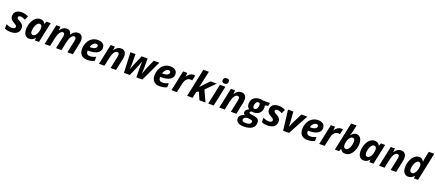

<svg xmlns="http://www.w3.org/2000/svg" viewBox="144 -2686 11001 4852"><g transform="rotate(20 5644.0 -260.0)"><path d="M404.8 -180.2C404.8 -211.4 395.8 -239.1 377.9 -263.2C360 -287.3 331.1 -309.6 291 -330.1C262.4 -344.7 242.8 -356.9 232.4 -366.5C222 -376.1 216.8 -387.2 216.8 -399.9C216.8 -413.9 222.5 -425 233.9 -433.3C245.3 -441.7 260.3 -445.8 278.8 -445.8C317.2 -445.8 359.2 -432.1 404.8 -404.8L453.1 -509.8C400.4 -540.7 341.3 -556.2 275.9 -556.2C209.1 -556.2 157.8 -540.9 121.8 -510.5C85.9 -480.1 67.9 -437.2 67.9 -381.8C67.9 -351.9 75.7 -325.9 91.3 -304C106.9 -282 134.4 -259.9 173.8 -237.8C204.4 -220.9 225.7 -206.9 237.8 -195.8C249.8 -184.7 255.9 -172.2 255.9 -158.2C255.9 -140 247.6 -125.6 231 -115C214.4 -104.4 193 -99.1 167 -99.1C114.3 -99.1 62.3 -113.8 11.2 -143.1V-22C33.7 -10.6 57.9 -2.4 83.7 2.4C109.6 7.3 140 9.8 174.8 9.8C247.1 9.8 303.5 -6.6 344 -39.3C384.5 -72 404.8 -119 404.8 -180.2Z M729 -108.9C708.8 -108.9 693.3 -116 682.4 -130.4C671.5 -144.7 666 -166.2 666 -194.8C666 -232.6 672 -270.7 683.8 -309.1C695.7 -347.5 711.7 -378.4 731.7 -401.9C751.7 -425.3 772.8 -437 794.9 -437C815.4 -437 831.9 -429.4 844.5 -414.3C857 -399.2 863.3 -380 863.3 -356.9C863.3 -309.7 856.9 -267.5 844.2 -230.2C831.5 -193 814.8 -163.4 793.9 -141.6C773.1 -119.8 751.5 -108.9 729 -108.9ZM671.4 9.8C731.6 9.8 783.5 -17.1 827.1 -70.8H829.1L822.3 0H934.1L1050.3 -545.9H937L909.2 -476.1H905.3C892.6 -502.1 874.8 -522 851.8 -535.6C828.9 -549.3 801.6 -556.2 770 -556.2C724.4 -556.2 682.6 -540.1 644.5 -508.1C606.4 -476 575.7 -430.7 552.2 -372.3C528.8 -313.9 517.1 -252.4 517.1 -188C517.1 -125.5 530.8 -76.9 558.3 -42.2C585.9 -7.6 623.5 9.8 671.4 9.8Z M1479.5 -556.2C1411.5 -556.2 1353.7 -519 1306.2 -444.8H1303.2L1313.5 -545.9H1201.2L1085.4 0H1232.4L1280.3 -226.1C1294.3 -292.5 1313.5 -344.2 1337.9 -381.3C1362.3 -418.5 1389.5 -437 1419.4 -437C1451.3 -437 1467.3 -417 1467.3 -377C1467.3 -360.4 1464.7 -341 1459.5 -318.8L1392.6 0H1539.6L1586.4 -227.1C1600.7 -294.1 1620 -345.9 1644.3 -382.3C1668.5 -418.8 1695.6 -437 1725.6 -437C1757.5 -437 1773.4 -417 1773.4 -377C1773.4 -360.4 1770.8 -341 1765.6 -318.8L1698.2 0H1845.2L1910.2 -311C1917.6 -344.9 1921.4 -374.2 1921.4 -398.9C1921.4 -448.4 1909.7 -487 1886.5 -514.6C1863.2 -542.3 1829.4 -556.2 1785.2 -556.2C1751 -556.2 1718.8 -546.5 1688.7 -527.3C1658.6 -508.1 1632.5 -480.6 1610.4 -444.8H1607.4C1593.4 -519 1550.8 -556.2 1479.5 -556.2Z M2231.9 9.8C2302.9 9.8 2366.4 -4.2 2422.4 -32.2V-143.1C2389.5 -127.4 2361.5 -116.5 2338.4 -110.4C2315.3 -104.2 2289.6 -101.1 2261.2 -101.1C2230 -101.1 2206 -109.6 2189.2 -126.7C2172.4 -143.8 2164.1 -167.2 2164.1 -196.8V-206.5L2165 -216.8H2189.9C2290.9 -216.8 2368.5 -233.3 2422.9 -266.4C2477.2 -299.4 2504.4 -346.4 2504.4 -407.2C2504.4 -453.5 2488.3 -489.8 2456.1 -516.4C2423.8 -542.9 2378.9 -556.2 2321.3 -556.2C2263.3 -556.2 2211.4 -541.6 2165.5 -512.5C2119.6 -483.3 2083.3 -441 2056.4 -385.5C2029.5 -330 2016.1 -268.6 2016.1 -201.2C2016.1 -134.1 2035 -82.2 2072.8 -45.4C2110.5 -8.6 2163.6 9.8 2231.9 9.8ZM2312 -450.2C2346.2 -450.2 2363.3 -434.7 2363.3 -403.8C2363.3 -376.8 2349.2 -355.4 2321 -339.6C2292.9 -323.8 2253.6 -315.9 2203.1 -315.9H2181.2C2189 -353.4 2205.6 -385.1 2231 -411.1C2256.3 -437.2 2283.4 -450.2 2312 -450.2Z M3006.3 0 3071.3 -311C3078.8 -345.9 3082.5 -375.2 3082.5 -398.9C3082.5 -449.4 3070.2 -488.2 3045.7 -515.4C3021.1 -542.6 2986.3 -556.2 2941.4 -556.2C2873.4 -556.2 2815.6 -519 2768.1 -444.8H2765.1L2775.4 -545.9H2663.1L2547.4 0H2694.3L2742.2 -226.1C2756.2 -292.5 2775.4 -344.2 2799.8 -381.3C2824.2 -418.5 2851.4 -437 2881.3 -437C2916.5 -437 2934.1 -417 2934.1 -377C2934.1 -360.4 2931.5 -341 2926.3 -318.8L2859.4 0Z M3551.3 -419.9H3554.2C3550.9 -359.7 3549.3 -304.4 3549.3 -253.9L3552.2 0H3713.4L3972.2 -545.9H3822.3L3715.3 -304.2C3708.2 -287.9 3692.7 -245.9 3668.9 -178.2L3655.3 -139.2H3652.3C3655.6 -189.6 3657.2 -238 3657.2 -284.2V-545.9H3497.1L3384.3 -284.2C3383.3 -282.9 3375.8 -263.5 3361.8 -226.1C3347.8 -188.6 3339.5 -166.4 3336.9 -159.4C3334.3 -152.4 3332 -145.7 3330.1 -139.2H3328.1L3331.5 -222.7L3333.5 -304.2L3331.5 -545.9H3194.3L3219.2 0H3377.4L3491.2 -264.2C3511.1 -310.1 3531.1 -362 3551.3 -419.9Z M4181.2 9.8C4252.1 9.8 4315.6 -4.2 4371.6 -32.2V-143.1C4338.7 -127.4 4310.7 -116.5 4287.6 -110.4C4264.5 -104.2 4238.8 -101.1 4210.4 -101.1C4179.2 -101.1 4155.2 -109.6 4138.4 -126.7C4121.7 -143.8 4113.3 -167.2 4113.3 -196.8V-206.5L4114.3 -216.8H4139.2C4240.1 -216.8 4317.7 -233.3 4372.1 -266.4C4426.4 -299.4 4453.6 -346.4 4453.6 -407.2C4453.6 -453.5 4437.5 -489.8 4405.3 -516.4C4373 -542.9 4328.1 -556.2 4270.5 -556.2C4212.6 -556.2 4160.6 -541.6 4114.7 -512.5C4068.8 -483.3 4032.5 -441 4005.6 -385.5C3978.8 -330 3965.3 -268.6 3965.3 -201.2C3965.3 -134.1 3984.2 -82.2 4022 -45.4C4059.7 -8.6 4112.8 9.8 4181.2 9.8ZM4261.2 -450.2C4295.4 -450.2 4312.5 -434.7 4312.5 -403.8C4312.5 -376.8 4298.4 -355.4 4270.3 -339.6C4242.1 -323.8 4202.8 -315.9 4152.3 -315.9H4130.4C4138.2 -353.4 4154.8 -385.1 4180.2 -411.1C4205.6 -437.2 4232.6 -450.2 4261.2 -450.2Z M4889.6 -556.2C4822.6 -556.2 4765.1 -519 4717.3 -444.8H4714.4L4724.6 -545.9H4612.3L4496.6 0H4643.6L4695.3 -244.1C4707.4 -299.8 4727.6 -342.5 4756.1 -372.3C4784.6 -402.1 4817.7 -417 4855.5 -417C4873.4 -417 4889.6 -414.4 4904.3 -409.2L4936.5 -550.8C4924.5 -554.4 4908.9 -556.2 4889.6 -556.2Z M5348.6 -545.9 5127.4 -314H5125.5L5139.2 -363.8C5146 -388.5 5150.7 -407.6 5153.3 -420.9L5225.6 -759.8H5078.6L4917.5 0H5064.5L5100.6 -169.9L5159.2 -205.1L5248.5 0H5412.6L5273.4 -299.8L5516.6 -545.9Z M5632.3 0 5748 -545.9H5601.1L5485.4 0ZM5624.5 -673.8C5624.5 -633.8 5649.1 -613.8 5698.2 -613.8C5728.2 -613.8 5750.3 -621.8 5764.6 -637.9C5779 -654.1 5786.1 -675.1 5786.1 -701.2C5786.1 -720 5779.9 -734.5 5767.6 -744.6C5755.2 -754.7 5737.1 -759.8 5713.4 -759.8C5685.1 -759.8 5663.2 -752.5 5647.7 -738C5632.2 -723.6 5624.5 -702.1 5624.5 -673.8Z M6241.2 0 6306.2 -311C6313.6 -345.9 6317.4 -375.2 6317.4 -398.9C6317.4 -449.4 6305.1 -488.2 6280.5 -515.4C6255.9 -542.6 6221.2 -556.2 6176.3 -556.2C6108.2 -556.2 6050.5 -519 6002.9 -444.8H6000L6010.3 -545.9H5897.9L5782.2 0H5929.2L5977.1 -226.1C5991 -292.5 6010.3 -344.2 6034.7 -381.3C6059.1 -418.5 6086.3 -437 6116.2 -437C6151.4 -437 6168.9 -417 6168.9 -377C6168.9 -360.4 6166.3 -341 6161.1 -318.8L6094.2 0Z M6668 -462.9C6700.2 -462.9 6716.3 -443.8 6716.3 -405.8C6716.3 -367.7 6708.7 -336.2 6693.6 -311.3C6678.5 -286.4 6658.7 -273.9 6634.3 -273.9C6600.7 -273.9 6584 -293.3 6584 -332C6584 -369.5 6591.7 -400.6 6607.2 -425.5C6622.6 -450.4 6642.9 -462.9 6668 -462.9ZM6546.4 2.9 6602.1 9.8C6636.2 14.3 6658.6 20 6669.2 26.9C6679.8 33.7 6685.1 43.5 6685.1 56.2C6685.1 82.8 6672.5 103.5 6647.5 118.2C6622.4 132.8 6585.3 140.1 6536.1 140.1C6473 140.1 6441.4 121.4 6441.4 84C6441.4 62.5 6450.3 44.8 6468 30.8C6485.8 16.8 6511.9 7.5 6546.4 2.9ZM6947.3 -544.9H6754.4C6727.4 -552.4 6700.4 -556.2 6673.3 -556.2C6603 -556.2 6547.4 -537.2 6506.6 -499.3C6465.7 -461.3 6445.3 -410 6445.3 -345.2C6445.3 -315.9 6450.4 -291 6460.4 -270.5C6470.5 -250 6486.2 -231.8 6507.3 -215.8C6474.1 -200.5 6450.3 -184.5 6435.8 -167.7C6421.3 -151 6414.1 -131 6414.1 -107.9C6414.1 -79.9 6426.1 -58.3 6450.2 -43C6402.7 -27.3 6367.8 -7.6 6345.5 16.4C6323.2 40.3 6312 68.8 6312 102.1C6312 145 6331 178.8 6368.9 203.4C6406.8 227.9 6459.6 240.2 6527.3 240.2C6621.7 240.2 6694.3 222 6745.1 185.5C6795.9 149.1 6821.3 96.5 6821.3 27.8C6821.3 -11.2 6809.2 -41.1 6784.9 -61.8C6760.7 -82.4 6722 -96.2 6668.9 -103L6602.1 -111.8C6582.8 -114.4 6568.4 -118.2 6558.6 -123C6548.8 -127.9 6543.9 -135.9 6543.9 -147C6543.9 -163.6 6557.6 -176.3 6585 -185.1C6598 -181.8 6614.1 -180.2 6633.3 -180.2C6701 -180.2 6754.6 -198.6 6793.9 -235.6C6833.3 -272.5 6853 -322.8 6853 -386.2C6853 -407.7 6850.4 -426.9 6845.2 -443.8L6930.2 -463.9Z M7314 -180.2C7314 -211.4 7305 -239.1 7287.1 -263.2C7269.2 -287.3 7240.2 -309.6 7200.2 -330.1C7171.5 -344.7 7152 -356.9 7141.6 -366.5C7131.2 -376.1 7126 -387.2 7126 -399.9C7126 -413.9 7131.7 -425 7143.1 -433.3C7154.5 -441.7 7169.4 -445.8 7188 -445.8C7226.4 -445.8 7268.4 -432.1 7314 -404.8L7362.3 -509.8C7309.6 -540.7 7250.5 -556.2 7185.1 -556.2C7118.3 -556.2 7067 -540.9 7031 -510.5C6995 -480.1 6977.1 -437.2 6977.1 -381.8C6977.1 -351.9 6984.9 -325.9 7000.5 -304C7016.1 -282 7043.6 -259.9 7083 -237.8C7113.6 -220.9 7134.9 -206.9 7147 -195.8C7159 -184.7 7165 -172.2 7165 -158.2C7165 -140 7156.7 -125.6 7140.1 -115C7123.5 -104.4 7102.2 -99.1 7076.2 -99.1C7023.4 -99.1 6971.5 -113.8 6920.4 -143.1V-22C6942.9 -10.6 6967 -2.4 6992.9 2.4C7018.8 7.3 7049.2 9.8 7084 9.8C7156.2 9.8 7212.6 -6.6 7253.2 -39.3C7293.7 -72 7314 -119 7314 -180.2Z M7604.5 -147H7601.6C7601.6 -178.9 7600.4 -216.5 7598.1 -259.8L7576.2 -545.9H7432.1L7499.5 0H7657.2L7952.1 -545.9H7794.4L7649.4 -255.9C7637.4 -233.1 7622.4 -196.8 7604.5 -147Z M8154.3 9.8C8225.3 9.8 8288.7 -4.2 8344.7 -32.2V-143.1C8311.8 -127.4 8283.9 -116.5 8260.7 -110.4C8237.6 -104.2 8211.9 -101.1 8183.6 -101.1C8152.3 -101.1 8128.3 -109.6 8111.6 -126.7C8094.8 -143.8 8086.4 -167.2 8086.4 -196.8V-206.5L8087.4 -216.8H8112.3C8213.2 -216.8 8290.9 -233.3 8345.2 -266.4C8399.6 -299.4 8426.8 -346.4 8426.8 -407.2C8426.8 -453.5 8410.6 -489.8 8378.4 -516.4C8346.2 -542.9 8301.3 -556.2 8243.7 -556.2C8185.7 -556.2 8133.8 -541.6 8087.9 -512.5C8042 -483.3 8005.6 -441 7978.8 -385.5C7951.9 -330 7938.5 -268.6 7938.5 -201.2C7938.5 -134.1 7957.4 -82.2 7995.1 -45.4C8032.9 -8.6 8085.9 9.8 8154.3 9.8ZM8234.4 -450.2C8268.6 -450.2 8285.6 -434.7 8285.6 -403.8C8285.6 -376.8 8271.6 -355.4 8243.4 -339.6C8215.3 -323.8 8175.9 -315.9 8125.5 -315.9H8103.5C8111.3 -353.4 8127.9 -385.1 8153.3 -411.1C8178.7 -437.2 8205.7 -450.2 8234.4 -450.2Z M8862.8 -556.2C8795.7 -556.2 8738.3 -519 8690.4 -444.8H8687.5L8697.8 -545.9H8585.4L8469.7 0H8616.7L8668.5 -244.1C8680.5 -299.8 8700.8 -342.5 8729.2 -372.3C8757.7 -402.1 8790.9 -417 8828.6 -417C8846.5 -417 8862.8 -414.4 8877.4 -409.2L8909.7 -550.8C8897.6 -554.4 8882 -556.2 8862.8 -556.2Z M9210.4 -437C9253.1 -437 9274.4 -408.4 9274.4 -351.1C9274.4 -313 9268.3 -274.3 9256.1 -235.1C9243.9 -195.9 9227.9 -165 9208 -142.6C9188.2 -120.1 9167.3 -108.9 9145.5 -108.9C9124.3 -108.9 9107.7 -116.7 9095.7 -132.3C9083.7 -147.9 9077.6 -168.8 9077.6 -194.8C9077.6 -238.8 9084.1 -279.5 9097.2 -317.1C9110.2 -354.7 9126.8 -384.1 9147 -405.3C9167.2 -426.4 9188.3 -437 9210.4 -437ZM9269.5 -556.2C9244.8 -556.2 9221.9 -550.3 9200.9 -538.6C9179.9 -526.9 9156.7 -505 9131.3 -473.1H9127.4C9141.4 -511.2 9155.1 -559.9 9168.5 -619.1L9198.7 -759.8H9051.8L8890.6 0H9003.4L9031.7 -69.8H9035.6C9062.3 -16.8 9107.3 9.8 9170.4 9.8C9217.3 9.8 9260.1 -7.2 9298.8 -41C9337.6 -74.9 9368 -120.7 9390.1 -178.5C9412.3 -236.2 9423.3 -296.1 9423.3 -357.9C9423.3 -419.8 9409.6 -468.3 9382.1 -503.4C9354.6 -538.6 9317.1 -556.2 9269.5 -556.2Z M9723.6 -108.9C9703.5 -108.9 9687.9 -116 9677 -130.4C9666.1 -144.7 9660.6 -166.2 9660.6 -194.8C9660.6 -232.6 9666.6 -270.7 9678.5 -309.1C9690.3 -347.5 9706.3 -378.4 9726.3 -401.9C9746.3 -425.3 9767.4 -437 9789.6 -437C9810.1 -437 9826.6 -429.4 9839.1 -414.3C9851.6 -399.2 9857.9 -380 9857.9 -356.9C9857.9 -309.7 9851.6 -267.5 9838.9 -230.2C9826.2 -193 9809.4 -163.4 9788.6 -141.6C9767.7 -119.8 9746.1 -108.9 9723.6 -108.9ZM9666 9.8C9726.2 9.8 9778.2 -17.1 9821.8 -70.8H9823.7L9816.9 0H9928.7L10044.9 -545.9H9931.6L9903.8 -476.1H9899.9C9887.2 -502.1 9869.4 -522 9846.4 -535.6C9823.5 -549.3 9796.2 -556.2 9764.6 -556.2C9719.1 -556.2 9677.2 -540.1 9639.2 -508.1C9601.1 -476 9570.3 -430.7 9546.9 -372.3C9523.4 -313.9 9511.7 -252.4 9511.7 -188C9511.7 -125.5 9525.5 -76.9 9553 -42.2C9580.5 -7.6 9618.2 9.8 9666 9.8Z M10539.1 0 10604 -311C10611.5 -345.9 10615.2 -375.2 10615.2 -398.9C10615.2 -449.4 10602.9 -488.2 10578.4 -515.4C10553.8 -542.6 10519 -556.2 10474.1 -556.2C10406.1 -556.2 10348.3 -519 10300.8 -444.8H10297.9L10308.1 -545.9H10195.8L10080.1 0H10227.1L10274.9 -226.1C10288.9 -292.5 10308.1 -344.2 10332.5 -381.3C10356.9 -418.5 10384.1 -437 10414.1 -437C10449.2 -437 10466.8 -417 10466.8 -377C10466.8 -360.4 10464.2 -341 10459 -318.8L10392.1 0Z M10925.8 -108.9C10881.2 -108.9 10858.9 -137.5 10858.9 -194.8C10858.9 -232.6 10864.8 -270.7 10876.7 -309.1C10888.6 -347.5 10904.5 -378.4 10924.6 -401.9C10944.6 -425.3 10965.7 -437 10987.8 -437C11009 -437 11025.6 -429.2 11037.8 -413.6C11050 -397.9 11056.2 -377.1 11056.2 -351.1C11056.2 -308.4 11050 -268.6 11037.6 -231.4C11025.2 -194.3 11008.9 -164.6 10988.5 -142.3C10968.2 -120 10947.3 -108.9 10925.8 -108.9ZM10864.3 9.8C10894.5 9.8 10922.3 3.4 10947.5 -9.3C10972.7 -22 10996.9 -42.5 11020 -70.8H11022L11015.1 0H11127L11288.1 -759.8H11141.1L11104 -585C11097.8 -557.3 11093.8 -525.6 11091.8 -489.7L11090.8 -476.1H11086.9C11069.7 -505.4 11051.4 -526 11032 -538.1C11012.6 -550.1 10989.6 -556.2 10962.9 -556.2C10917 -556.2 10875 -540 10836.9 -507.6C10798.8 -475.2 10768.1 -429.9 10744.9 -371.8C10721.6 -313.7 10710 -252.8 10710 -189C10710 -126.1 10723.7 -77.3 10751.2 -42.5C10778.7 -7.6 10816.4 9.8 10864.3 9.8Z"/></g></svg>

Font: OpenSans
Style: Bold Italic
Weight: 700
Italic angle: -12°
Foundry: Ascender Corporation
Version: Version 1.10; ttfautohint (v1.2) -l 8 -r 50 -G 200 -x 14 -D 